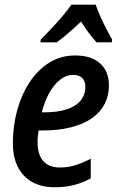

<svg xmlns="http://www.w3.org/2000/svg" viewBox="-20 -786 503 816"><path d="M211.4 9.8Q157.2 9.8 117.7 -12Q78.1 -33.7 56.4 -75.7Q34.7 -117.7 34.7 -177.7Q34.7 -249.5 52.7 -316.2Q70.8 -382.8 105.2 -435.5Q139.6 -488.3 188.7 -519.3Q237.8 -550.3 299.8 -550.3Q368.2 -550.3 405.5 -516.4Q442.9 -482.4 442.9 -422.9Q442.9 -379.4 424.6 -344Q406.2 -308.6 370.4 -283.4Q334.5 -258.3 281.5 -244.9Q228.5 -231.4 158.7 -231.4H144Q142.1 -219.7 140.9 -207.3Q139.6 -194.8 139.6 -182.6Q139.6 -129.4 163.6 -101.8Q187.5 -74.2 233.9 -74.2Q269 -74.2 298.6 -83.3Q328.1 -92.3 365.7 -111.3V-27.8Q330.6 -8.8 293.7 0.5Q256.8 9.8 211.4 9.8ZM157.7 -308.6H168Q226.1 -308.6 264.9 -321.8Q303.7 -335 323.2 -359.4Q342.8 -383.8 342.8 -417Q342.8 -440.4 329.6 -454.1Q316.4 -467.8 289.6 -467.8Q262.7 -467.8 236.8 -448.2Q210.9 -428.7 190.4 -392.8Q169.9 -356.9 157.7 -308.6ZM151.9 -606 152.8 -617.2Q173.3 -637.7 197.5 -663.6Q221.7 -689.5 244.6 -716.1Q267.6 -742.7 283.2 -766.1H386.7Q394 -744.6 406 -717.3Q418 -689.9 431.9 -663.3Q445.8 -636.7 456.5 -617.7L455.1 -606H390.1Q380.4 -617.2 368.9 -631.3Q357.4 -645.5 346.2 -661.6Q335 -677.7 324.2 -694.3Q296.9 -668 271 -645.8Q245.1 -623.5 221.2 -606Z"/></svg>

Font: Open Sans SemiCondensed SemiBold
Style: Italic
Weight: 600
Width: 4
Italic angle: -12°
Designer: Monotype Design Team
Foundry: Monotype Imaging Inc.
Version: Version 3.000